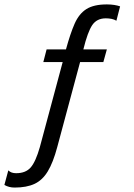

<svg xmlns="http://www.w3.org/2000/svg" viewBox="-91 -636 603 862"><path d="M-25.4 206.1Q-50.8 206.1 -71.3 194.3L-53.7 128.9Q-46.9 135.7 -38.1 138.7Q-29.3 141.6 -18.6 141.6Q24.4 141.6 46.9 115.7Q69.3 89.8 87.9 24.4L190.4 -357.4H103.5L118.2 -414.1H205.1Q224.6 -485.4 244.1 -529.8Q263.7 -574.2 296.9 -595.2Q330.1 -616.2 388.7 -616.2Q406.2 -616.2 421.9 -613.8Q437.5 -611.3 448.2 -607.4L431.6 -543Q421.9 -548.8 409.7 -551.3Q397.5 -553.7 383.8 -553.7Q343.8 -553.7 323.2 -523.4Q302.7 -493.2 283.2 -414.1H388.7L373 -357.4H268.6L166 24.4Q147.5 93.8 123.5 133.3Q99.6 172.9 64 189.5Q28.3 206.1 -25.4 206.1Z"/></svg>

Font: Padauk
Style: Regular
Weight: 400
Designer: Debbi Hosken, Becca Hirsbrunner Spalinger
Foundry: SIL International
Version: Version 5.003